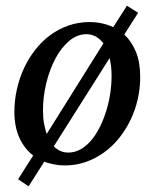

<svg xmlns="http://www.w3.org/2000/svg" viewBox="-20 -572 546 678"><path d="M374 -304.2Q374 -322.3 372.1 -337.9Q370.1 -353.5 367.2 -367.2L169.9 -55.2Q191.9 -33.2 221.2 -33.2Q244.6 -33.2 265.4 -45.2Q286.1 -57.1 303 -77.4Q319.8 -97.7 333 -124.5Q346.2 -151.4 355.5 -181.4Q364.7 -211.4 369.4 -243.2Q374 -274.9 374 -304.2ZM345.2 -418.9Q320.3 -451.2 285.2 -451.2Q252.4 -451.2 224.4 -427.5Q196.3 -403.8 175.8 -365.5Q155.3 -327.1 143.6 -279.1Q131.8 -231 131.8 -182.1Q131.8 -156.2 135.5 -136Q139.2 -115.7 145 -99.1ZM475.1 -299.8Q475.1 -259.3 466.1 -220.5Q457 -181.6 440.2 -147Q423.3 -112.3 399.7 -83.3Q376 -54.2 346.4 -33Q316.9 -11.7 282.2 0.2Q247.6 12.2 209 12.2Q188.5 12.2 170.7 8.5Q152.8 4.9 136.2 -1L81.1 85.9L43.9 61L97.2 -22.9Q65.4 -47.4 48.1 -86.2Q30.8 -125 30.8 -176.8Q30.8 -217.3 39.6 -256.6Q48.3 -295.9 64.7 -331.1Q81.1 -366.2 104.5 -396.2Q127.9 -426.3 157.5 -448Q187 -469.7 221.9 -481.9Q256.8 -494.1 295.9 -494.1Q341.3 -494.1 379.9 -476.1L428.2 -551.8L467.8 -526.9L418.9 -450.2Q444.8 -425.8 460 -388.9Q475.1 -352.1 475.1 -299.8Z"/></svg>

Font: Charis SIL APac
Style: Italic
Weight: 400
Italic angle: -11°
Foundry: SIL International
Version: Version 5.000